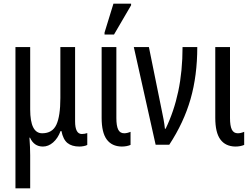

<svg xmlns="http://www.w3.org/2000/svg" viewBox="-20 -796 1377 1056"><path d="M65 240V-537H146V-194Q146 -63 212 -63Q268 -63 290 -110Q312 -157 312 -257V-537H393V-129Q393 -59 430 -59Q445 -59 460 -64V1Q454 5 441 7.5Q428 10 417 10Q375 10 351 -9.5Q327 -29 318 -75H313Q298 -35 272 -12.5Q246 10 216 10Q167 10 145 -39H142Q144 -12 145 13Q146 38 146 58V240Z M649 10Q595 9 567 -29Q539 -67 539 -148V-537H620V-147Q620 -104 630 -83.5Q640 -63 663 -63Q679 -63 698 -71V1Q677 10 649 10ZM555 -606V-617L604 -776H701V-767L607 -606Z M836 0 716 -537H799L866 -207Q874 -170 879.5 -140Q885 -110 887 -88H891Q937 -183 960.5 -294Q984 -405 984 -537H1065Q1065 -380 1028 -251Q991 -122 911 0Z M1274 10Q1220 9 1192 -29Q1164 -67 1164 -148V-537H1245V-147Q1245 -104 1255 -83.5Q1265 -63 1288 -63Q1304 -63 1323 -71V1Q1302 10 1274 10Z"/></svg>

Font: Noto Sans ExtraCondensed
Style: Regular
Weight: 400
Width: 2
Designer: Monotype Design Team
Foundry: Monotype Imaging Inc.
Version: Version 2.013; ttfautohint (v1.8.4.7-5d5b)